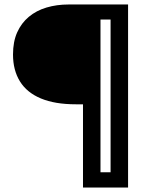

<svg xmlns="http://www.w3.org/2000/svg" viewBox="-20 -680 674 856"><path d="M350 156V-215H318Q225 -215 162.5 -241Q100 -267 69 -317Q38 -367 38 -437Q38 -494 56.5 -535.5Q75 -577 108.5 -605Q142 -633 187.5 -646.5Q233 -660 286 -660H428V156ZM380 156V88H529V156ZM473 156V-660H551V156ZM371 -593V-660H539V-593Z"/></svg>

Font: Bricolage Grotesque 20pt
Style: Regular
Weight: 400
Version: Version 1.001;gftools[0.9.33.dev8+g029e19f]